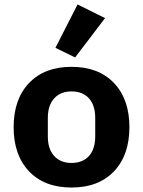

<svg xmlns="http://www.w3.org/2000/svg" viewBox="-20 -827 640 859"><path d="M300 12Q179 12 110 -60.5Q41 -133 41 -258Q41 -383 110 -455.5Q179 -528 300 -528Q421 -528 490 -455.5Q559 -383 559 -258Q559 -133 490 -60.5Q421 12 300 12ZM300 -98Q350 -98 378 -129Q406 -160 406 -217V-299Q406 -356 378 -387Q350 -418 300 -418Q251 -418 222.5 -387Q194 -356 194 -299V-217Q194 -160 222.5 -129Q251 -98 300 -98ZM316 -570 228 -613 327 -807 450 -746Z"/></svg>

Font: Lilex Nerd Font
Style: Bold
Weight: 700
Designer: Mike Abbink, Paul van der Laan, Pieter van Rosmalen, Mikhael Khrustik
Foundry: Mikhael Khrustik
Version: Version 2.400; ttfautohint (v1.8.4.7-5d5b);Nerd Fonts 3.3.0